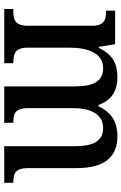

<svg xmlns="http://www.w3.org/2000/svg" viewBox="150 -738 587 928"><g transform="rotate(90 444.0 -273.5)"><path d="M23 0H285V-44H282C241 -44 210 -52 210 -111V-318C210 -403 236 -478 309 -478C374 -478 397 -428 397 -342V0H573V-44H570C528 -44 502 -53 502 -116V-331C502 -410 527 -478 598 -478C663 -478 686 -428 686 -342V0H863V-44H860C818 -44 792 -53 792 -116V-351C792 -488 735 -547 639 -547C576 -547 526 -525 493 -455H487C464 -522 414 -547 353 -547C287 -547 244 -525 211 -457H206L193 -536H31V-492H34C75 -492 104 -483 104 -425V-116C104 -53 76 -44 34 -44H23Z"/></g></svg>

Font: Noto Serif Myanmar SemiCondensed Medium
Style: Regular
Weight: 500
Width: 4
Designer: Ben Mitchell and the Monotype Design Team
Foundry: Monotype Imaging Inc.
Version: Version 2.106